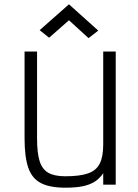

<svg xmlns="http://www.w3.org/2000/svg" viewBox="-20 -857 640 891"><path d="M283 14Q212 14 170.5 -7Q129 -28 111.5 -78Q94 -128 94 -214V-618H152V-214Q152 -147 164 -109Q176 -71 204.5 -55Q233 -39 283 -39Q351 -39 389 -52.5Q427 -66 443 -98Q459 -130 459 -187V-618H517V0H459V-53Q441 -27 418 -13Q395 1 363 7.5Q331 14 283 14ZM391 -680 300 -763 208 -682 164 -717 300 -837 436 -715Z"/></svg>

Font: Victor Mono Thin ExtraLight
Style: Regular
Weight: 250
Monospace: yes
Version: Version 1.561;gftools[0.9.30]